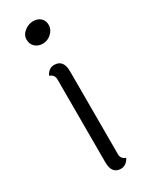

<svg xmlns="http://www.w3.org/2000/svg" viewBox="-191 -758 637 809"><g transform="rotate(-30 127.0 -354.0)"><path d="M129 -716Q151 -716 165 -703.5Q179 -691 179 -669Q179 -647 160.5 -630Q142 -613 119 -613Q96 -613 81.5 -626.5Q67 -640 67 -662.5Q67 -685 87 -700.5Q107 -716 129 -716ZM159 -455V-51Q159 -29 182 -21Q166 8 140 8Q96 8 96 -49V-452Q96 -475 73 -483Q87 -512 114 -512Q159 -512 159 -455Z"/></g></svg>

Font: Laila Light
Style: Regular
Weight: 300
Designer: Hitesh Malaviya
Foundry: Indian Type Foundry
Version: Version 1.302;PS 1.0;hotconv 1.0.78;makeotf.lib2.5.61930; tt